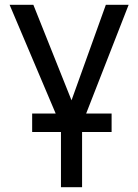

<svg xmlns="http://www.w3.org/2000/svg" viewBox="-20 -550 576 800"><path d="M114 0V-77H212L20 -530H119L278 -132L421 -530H516L339 -77H445V0H322V230H234V0Z"/></svg>

Font: Golos Text
Style: Regular
Weight: 400
Designer: A.Korolkova, Vitaly Kuzmin
Foundry: ParaType Ltd
Version: Version 2.004